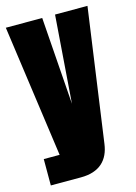

<svg xmlns="http://www.w3.org/2000/svg" viewBox="-106 -610 563 795"><g transform="rotate(-15 175.0 -212.5)"><path d="M350 -552H211L183 -177L156 -552H0L79 14H11V127H140C221 127 261 85 270 18Z"/></g></svg>

Font: Queering Heavy
Style: Bold
Weight: 900
Designer: Adam Naccarato
Foundry: adamnac
Version: Version 2.000;hotconv 1.0.109;makeotfexe 2.5.65596